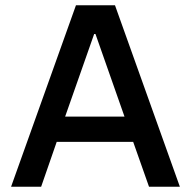

<svg xmlns="http://www.w3.org/2000/svg" viewBox="-20 -708 724 728"><path d="M22 0 268 -688H416L662 0H545L485 -170H195L136 0ZM227 -266H452L342 -579H337Z"/></svg>

Font: Saira Medium
Style: Regular
Weight: 500
Designer: Hector Gatti with collaboration of the Omnibus-Type team
Foundry: Omnibus-Type
Version: Version 1.100; ttfautohint (v1.8.3)